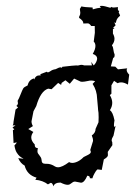

<svg xmlns="http://www.w3.org/2000/svg" viewBox="-20 -619 484 669"><path d="M107.4 0Q74.2 -9.3 65.9 -42Q51.3 -49.8 43.5 -67.9L61.5 -65.9Q61.5 -66.9 57.6 -68.6Q53.7 -70.3 48.3 -75Q43 -79.6 37.8 -88.1Q32.7 -96.7 30.3 -112.3Q38.1 -120.1 38.1 -123L27.3 -120.6L24.9 -165.5Q29.8 -167.5 29.8 -169.4L23.9 -173.3Q23.9 -176.3 34.2 -182.1H23.9Q27.3 -185.5 27.3 -195.8L34.2 -237.3L43 -244.6L37.1 -250Q42.5 -254.4 42.5 -259.8L41.5 -266.6Q41.5 -269.5 43.2 -271.2Q44.9 -272.9 51.5 -289.6Q58.1 -306.2 61 -311Q64 -315.9 76.2 -321.3Q80.6 -340.8 98.1 -345.7L99.1 -341.8Q104 -356.4 117.7 -356.4Q118.2 -356 119.1 -356Q120.6 -356 123 -357.9L119.1 -359.9L143.1 -369.1L146 -366.7Q149.9 -366.7 156.5 -371.6Q163.1 -376.5 173.8 -377.9Q185.5 -384.3 190.9 -384.3Q194.3 -384.3 195.8 -382.3L196.8 -386.2Q238.3 -391.1 246.1 -391.1H246.6Q247.6 -390.6 248 -390.6Q253.9 -390.6 259.3 -392.6Q261.2 -393.1 263.7 -393.1Q268.1 -393.1 273.4 -391.1H300.3L297.9 -403.3L306.6 -391.1Q316.4 -400.9 318.4 -413.1V-415.5Q318.4 -425.8 303.2 -431.2Q312.5 -447.3 312.5 -459Q312.5 -468.3 306.6 -474.1L310.5 -504.9L310.1 -528.3H297.9Q291.5 -537.6 286.1 -537.6H285.6Q279.8 -537.1 272.5 -537.1H270.5Q270 -543 267.6 -546.1Q265.1 -549.3 262.5 -551.5Q259.8 -553.7 257.6 -555.2Q255.4 -556.6 255.4 -558.6Q255.4 -561 257.6 -564.7Q259.8 -568.4 259.8 -574.7L258.3 -587.9L263.7 -596.7Q274.4 -593.8 302.7 -592.8L303.2 -586.4Q321.8 -591.8 329.1 -591.8H331.5L327.6 -598.1L335 -598.6Q342.8 -598.6 364.7 -591.8L367.2 -595.2Q369.6 -592.8 376.5 -592.8L391.1 -594.2L390.6 -588.4Q390.6 -581.1 395.5 -581.1L393.6 -575.7L398.4 -565.4Q398.4 -564 396.5 -562.5Q394.5 -561 392.1 -558.3Q389.6 -555.7 387.2 -551.3Q384.8 -546.9 383.8 -539.1L378.4 -541L382.8 -530.8L374.5 -522.5L378.9 -518.1L373.5 -518.6V-502Q378.9 -492.2 378.9 -483.9Q378.9 -472.2 370.1 -461.4Q370.6 -459 372.1 -457.5Q373.5 -456.1 375.2 -445.1Q377 -434.1 378.2 -432.4Q379.4 -430.7 379.4 -427.7Q379.4 -417.5 374.5 -417.5L366.2 -387.7L381.8 -386.7L391.1 -377.4L423.3 -380.9Q421.4 -377.9 421.4 -375Q421.4 -367.7 430.2 -358.9L425.8 -324.2Q412.6 -332 401.9 -332Q395.5 -332 389.6 -329.1L377.4 -337.4L368.2 -321.8V-292.5L362.8 -287.6Q371.1 -273.4 371.1 -260.7Q371.1 -247.6 362.8 -234.9Q373 -229.5 378.9 -199.7Q377 -188.5 377 -182.6Q377 -177.2 378.9 -177.2Q380.4 -177.2 382.8 -180.7L375.5 -146.5Q369.1 -136.2 369.1 -129.9Q369.1 -126.5 371.1 -124L371.6 -113.3L355.5 -89.8Q355.5 -84.5 356 -78.6V-78.1Q356 -71.8 341.8 -63.5L334.5 -26.9L319.8 -28.8Q314 -24.9 305.2 -6.8L301.8 2.4L293 2V0Q293 -5.9 284.2 -6.8Q273.9 17.6 262.2 17.6L241.7 13.7Q237.3 13.7 234.4 15.4Q231.4 17.1 228.8 19.3Q226.1 21.5 223.1 23.2Q220.2 24.9 215.8 24.9Q206.1 24.9 190.9 17.1Q170.4 17.1 166 30.3Q163.1 18.1 156.7 18.1L147 23.4Q129.4 9.8 103 7.3ZM311.5 -335.9Q305.2 -338.4 297.9 -338.4Q292.5 -338.4 286.6 -336.9Q273.4 -334 266.1 -334Q263.2 -334 261.2 -334.5L238.3 -345.2L223.1 -327.1L208 -339.4L194.8 -330.1L192.9 -323.2L182.6 -330.1L159.7 -308.1L147.9 -310.1Q121.6 -302.2 106.4 -249.5L96.7 -231.4L89.8 -196.3Q89.8 -187.5 94.7 -179.7L78.6 -169.4L96.2 -159.2Q88.9 -149.4 88.9 -140.1Q88.9 -127.9 101.1 -115.7V-113.3Q101.1 -103 111.8 -103L110.4 -92.8Q110.4 -87.4 112.5 -84.2Q114.7 -81.1 117.2 -77.9Q119.6 -74.7 122.1 -70.8Q124.5 -66.9 125 -60.5Q125 -48.3 138.2 -48.3H143.1Q157.7 -48.3 171.4 -39.1Q175.8 -36.1 182.1 -36.1Q196.8 -36.1 220.7 -54.2Q225.6 -51.3 231.9 -51.3Q237.8 -51.3 244.6 -53.7Q258.8 -58.6 271.5 -71.8Q292 -81.1 294.9 -85.4Q296.4 -87.4 296.4 -89.8Q296.4 -92.8 294.4 -96.2L304.2 -127.9Q304.2 -137.2 299.8 -147Q313 -156.2 313 -169.9L323.2 -192.9Q323.7 -202.6 323.7 -210.4Q323.7 -219.7 323.2 -226.1Q321.3 -237.3 321.3 -243.2L318.4 -275.4Q317.9 -303.2 302.7 -326.7Z"/></svg>

Font: Truetypewriter PolyglOTT
Style: Regular
Weight: 400
Designer: Sergey Beatoff a.k.a. Sam_T
Version: Version 3.76